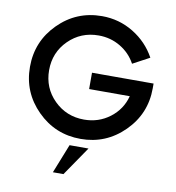

<svg xmlns="http://www.w3.org/2000/svg" viewBox="-103 -852 1088 1186"><g transform="rotate(10 440.5 -259.0)"><path d="M440 -405H826.2V-375Q826.2 -215 713.1 -102.5Q600 10 441.2 10Q281.2 10 168.8 -102.5Q56.2 -215 56.2 -375Q56.2 -535 168.8 -647.5Q281.2 -760 441.2 -760Q548.8 -760 638.8 -705Q728.8 -650 778.8 -558.8L673.8 -502.5Q640 -565 578.1 -601.9Q516.2 -638.8 441.2 -638.8Q330 -638.8 253.1 -562.5Q176.2 -486.2 176.2 -375Q176.2 -263.8 253.1 -187.5Q330 -111.2 441.2 -111.2Q532.5 -111.2 602.5 -164.4Q672.5 -217.5 695 -302.5H440ZM308.8 242.5 381.2 60H500L375 242.5Z"/></g></svg>

Font: Now Alt Medium
Style: Regular
Weight: 500
Designer: Alfredo Marco Pradil
Foundry: Alfredo Marco Pradil
Version: Version 1.002;PS 001.002;hotconv 1.0.88;makeotf.lib2.5.64775